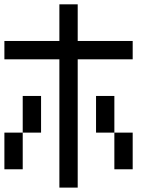

<svg xmlns="http://www.w3.org/2000/svg" viewBox="-20 -853 707 873"><path d="M0 -83.3V-250H83.3V-83.3ZM0 -583.3V-666.7H250V-833.3H333.3V-666.7H583.3V-583.3H333.3V0H250V-583.3ZM166.7 -250H83.3V-416.7H166.7ZM500 -83.3V-250H583.3V-83.3ZM500 -250H416.7V-416.7H500Z"/></svg>

Font: Galmuri11 Condensed
Style: Regular
Weight: 400
Width: 3
Designer: Lee Minseo (quiple)
Version: Version 2.399;hotconv 1.1.1;makeotfexe 2.6.0 DEVELOPMENT